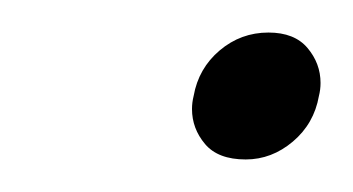

<svg xmlns="http://www.w3.org/2000/svg" viewBox="-20 -412 217 118"><path d="M131 -314Q114 -314 106 -323.5Q98 -333 98 -345Q98 -349 99 -353Q102 -370 115 -381Q128 -392 145 -392Q161 -392 169 -382.5Q177 -373 177 -361Q177 -357 176 -353Q173 -336 160 -325Q147 -314 131 -314Z"/></svg>

Font: Fz Poppins ExtLt
Style: Italic
Weight: 200
Italic angle: -10°
Designer: Ninad Kale (Devanagari), Jonny Pinhorn (Latin)
Foundry: Indian Type Foundry
Version: Vit hóa bi Vntype.Com & FontZin.Com